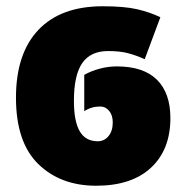

<svg xmlns="http://www.w3.org/2000/svg" viewBox="-20 -583 593 613"><path d="M31 -271Q31 -412 102.5 -487.5Q174 -563 308 -563Q377 -563 418 -553.5Q459 -544 492 -528L442 -394Q413 -407 387.5 -413.5Q362 -420 325 -420Q269 -420 242.5 -381.5Q216 -343 216 -261Q216 -196 234.5 -164Q253 -132 292 -132Q313 -132 326.5 -148.5Q340 -165 340 -192Q340 -215 328.5 -229Q317 -243 300 -243Q272 -243 249 -228V-344Q270 -356 297.5 -363.5Q325 -371 353 -371Q438 -371 481 -328.5Q524 -286 524 -206Q524 -105 462 -47.5Q400 10 287 10Q173 10 102 -59.5Q31 -129 31 -271Z"/></svg>

Font: Noto Sans Display Black Narrow
Style: Regular
Weight: 900
Width: 4
Designer: Monotype Design team
Foundry: Monotype Imaging Inc.
Version: Version 1.000